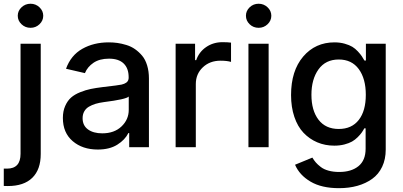

<svg xmlns="http://www.w3.org/2000/svg" viewBox="-37 -776 2124 1012"><path d="M71.3 -545.4H177.7V35.6Q177.7 117.7 133.3 161.1Q88.9 204.6 4.4 204.6Q-9.8 204.6 -17.1 204.1V112.8H0Q71.3 112.8 71.3 34.7ZM124 -629.4Q96.2 -629.4 76.4 -648.2Q56.6 -667 56.6 -692.9Q56.6 -718.8 76.4 -737.5Q96.2 -756.3 124 -756.3Q151.4 -756.3 171.1 -737.5Q190.9 -718.8 190.9 -692.9Q190.9 -667 171.1 -648.2Q151.4 -629.4 124 -629.4Z M478.5 12.2Q397.9 12.2 346.2 -32Q294.4 -76.2 294.4 -154.3Q294.4 -189.9 306.6 -217.5Q318.8 -245.1 337.6 -261.7Q356.4 -278.3 385.7 -290Q415 -301.8 441.4 -307.1Q467.8 -312.5 503.4 -316.9Q589.4 -326.7 603.5 -330.1Q634.8 -337.4 639.6 -356Q641.1 -360.4 641.1 -366.7V-369.1Q641.1 -416 614.7 -441.4Q588.4 -466.8 537.6 -466.8Q487.8 -466.8 455.8 -445.1Q423.8 -423.3 410.6 -390.6L311 -413.6Q336.4 -484.4 396.7 -518.6Q457 -552.7 536.1 -552.7Q559.6 -552.7 582 -549.6Q604.5 -546.4 629.4 -538.8Q654.3 -531.2 674.8 -516.8Q695.3 -502.4 712.2 -482.4Q729 -462.4 738.5 -431.4Q748 -400.4 748 -362.3V0H644V-74.7H639.6Q622.1 -39.1 581.3 -13.4Q540.5 12.2 478.5 12.2ZM502 -73.2Q565.4 -73.2 603.5 -109.6Q641.6 -146 641.6 -196.8V-267.1Q627 -252.4 510.3 -237.8Q485.4 -234.4 466.6 -228.8Q447.8 -223.1 431.6 -213.6Q415.5 -204.1 407 -188.7Q398.4 -173.3 398.4 -152.8Q398.4 -114.3 426.8 -93.8Q455.1 -73.2 502 -73.2Z M888.7 0V-545.4H991.2V-459H997.1Q1012.2 -502.4 1049.8 -528.1Q1087.4 -553.7 1135.7 -553.7Q1162.6 -553.7 1180.7 -551.3V-449.7Q1159.2 -456.1 1125.5 -456.1Q1068.8 -456.1 1032 -421.1Q995.1 -386.2 995.1 -333V0Z M1272.5 0V-545.4H1378.9V0ZM1326.2 -629.4Q1298.3 -629.4 1278.8 -648.2Q1259.3 -667 1259.3 -692.9Q1259.3 -718.8 1278.8 -737.5Q1298.3 -756.3 1326.2 -756.3Q1353.5 -756.3 1373.3 -737.5Q1393.1 -718.8 1393.1 -692.9Q1393.1 -667 1373.3 -648.2Q1353.5 -629.4 1326.2 -629.4Z M1750 215.8Q1658.2 215.8 1599.9 181.4Q1541.5 147 1518.1 92.3L1609.4 54.7Q1618.2 69.3 1627.7 80.3Q1637.2 91.3 1653.6 104Q1669.9 116.7 1694.8 123.5Q1719.7 130.4 1751 130.4Q1814.5 130.4 1852.3 99.9Q1890.1 69.3 1890.1 7.8V-99.6H1883.3Q1876.5 -86.9 1869.1 -76.7Q1861.8 -66.4 1848.1 -52.7Q1834.5 -39.1 1818.6 -30Q1802.7 -21 1778.3 -14.6Q1753.9 -8.3 1725.1 -8.3Q1676.3 -8.3 1635 -25.9Q1593.8 -43.5 1562.7 -76.2Q1531.7 -108.9 1514.4 -160.2Q1497.1 -211.4 1497.1 -274.9Q1497.1 -402.8 1561 -477.8Q1625 -552.7 1726.1 -552.7Q1754.9 -552.7 1779.8 -545.7Q1804.7 -538.6 1820.1 -529.3Q1835.4 -520 1849.4 -504.9Q1863.3 -489.7 1869.6 -480.2Q1876 -470.7 1883.8 -457H1891.6V-545.4H1996.1V12.2Q1996.1 63.5 1977.3 103Q1958.5 142.6 1924.8 166.7Q1891.1 190.9 1846.9 203.4Q1802.7 215.8 1750 215.8ZM1748.5 -96.2Q1816.9 -96.2 1854 -143.8Q1891.1 -191.4 1891.1 -276.4Q1891.1 -361.3 1854 -411.9Q1816.9 -462.4 1748.5 -462.4Q1679.2 -462.4 1641.8 -410.4Q1604.5 -358.4 1604.5 -276.4Q1604.5 -193.8 1641.8 -145Q1679.2 -96.2 1748.5 -96.2Z"/></svg>

Font: Karasuma Gothic
Style: Regular
Weight: 500
Designer: Rasmus Andersson / Ryoko Nishizuka
Foundry: Genbu
Version: Version 1.00